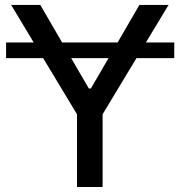

<svg xmlns="http://www.w3.org/2000/svg" viewBox="-20 -747 720 767"><path d="M4.3 -577.4V-514.9H152.3L287.6 -290.5V0H389.9V-290.5L525.2 -514.9H676.1V-577.4H562.9L653.4 -727.3H536.9L449.9 -577.4H228L141 -727.3H24.5L114.7 -577.4ZM264.2 -514.9H413.7L343 -393.5H334.9Z"/></svg>

Font: Inter 465
Style: Regular
Weight: 400
Designer: Rasmus Andersson
Foundry: rsms
Version: Version 3.019;Glyphs 3.1.2 (3151)